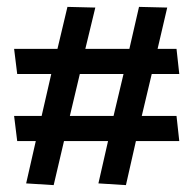

<svg xmlns="http://www.w3.org/2000/svg" viewBox="-20 -531 563 558"><path d="M466 -509 438 -389H493L501 -316H421L392 -194H493L501 -121H375L346 7L266 2L294 -121H166L136 7L56 2L84 -121H30L21 -194H101L129 -316H30L21 -389H147L176 -511L257 -509L228 -389H356L384 -511ZM212 -316 183 -194H310L339 -316Z"/></svg>

Font: Palanquin Medium
Style: Regular
Weight: 500
Designer: Pria Ravichandran
Version: Version 1.0.4